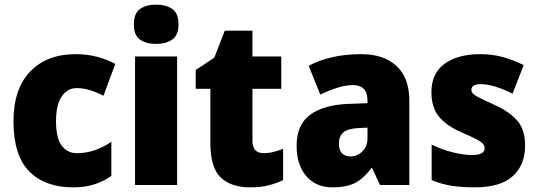

<svg xmlns="http://www.w3.org/2000/svg" viewBox="-20 -847 2313 826"><path d="M295 -41Q174 -41 106 -109.5Q38 -178 38 -325Q38 -465 110 -539.5Q182 -614 305 -614Q354 -614 396.5 -603Q439 -592 476 -572L425 -435Q394 -451 366 -459.5Q338 -468 309 -468Q270 -468 245.5 -432Q221 -396 221 -326Q221 -253 245.5 -220.5Q270 -188 311 -188Q387 -188 459 -237V-90Q426 -67 386 -54Q346 -41 295 -41Z M652 -827Q694 -827 721 -808.5Q748 -790 748 -742Q748 -695 720.5 -676.5Q693 -658 652 -658Q609 -658 582.5 -676.5Q556 -695 556 -742Q556 -790 582.5 -808.5Q609 -827 652 -827ZM742 -604V-51H561V-604Z M1114 -188Q1135 -188 1155.5 -193Q1176 -198 1198 -207V-72Q1168 -58 1135 -49.5Q1102 -41 1056 -41Q974 -41 929.5 -83.5Q885 -126 885 -233V-465H822V-546L902 -599L947 -715H1066V-604H1190V-465H1066V-242Q1066 -188 1114 -188Z M1534 -614Q1631 -614 1686 -563Q1741 -512 1741 -414V-51H1615L1581 -124H1578Q1546 -81 1509.5 -61Q1473 -41 1410 -41Q1339 -41 1297.5 -89.5Q1256 -138 1256 -220Q1256 -309 1312.5 -352Q1369 -395 1476 -400L1561 -403V-413Q1561 -449 1544.5 -465Q1528 -481 1499 -481Q1469 -481 1433 -470Q1397 -459 1358 -440L1308 -564Q1353 -588 1409.5 -601Q1466 -614 1534 -614ZM1523 -296Q1477 -294 1457.5 -277.5Q1438 -261 1438 -230Q1438 -201 1451.5 -187.5Q1465 -174 1487 -174Q1518 -174 1539.5 -196Q1561 -218 1561 -253V-298Z M2239 -221Q2239 -138 2186.5 -89.5Q2134 -41 2021 -41Q1969 -41 1925 -47.5Q1881 -54 1837 -72V-225Q1881 -203 1928.5 -191.5Q1976 -180 2010 -180Q2065 -180 2065 -209Q2065 -220 2057 -229Q2049 -238 2026.5 -249.5Q2004 -261 1960 -280Q1898 -308 1867 -347Q1836 -386 1836 -451Q1836 -531 1892.5 -572.5Q1949 -614 2046 -614Q2097 -614 2141.5 -602Q2186 -590 2233 -567L2185 -444Q2150 -462 2113.5 -473.5Q2077 -485 2050 -485Q2008 -485 2008 -461Q2008 -451 2015.5 -443.5Q2023 -436 2044 -425.5Q2065 -415 2107 -396Q2171 -367 2205 -328.5Q2239 -290 2239 -221Z"/></svg>

Font: Noto Sans Tamil UI SemiCondensed Black
Style: Regular
Weight: 900
Width: 4
Designer: Jelle Bosma - Monotype Design Team
Foundry: Monotype Imaging Inc.
Version: Version 2.004; ttfautohint (v1.8.4.7-5d5b)